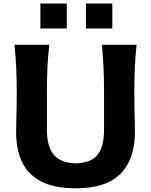

<svg xmlns="http://www.w3.org/2000/svg" viewBox="-20 -1040 845 1075"><path d="M404.3 14.2Q285.2 14.2 211.7 -23.4Q138.2 -61 104.2 -131.6Q70.3 -202.1 70.3 -301.8Q70.3 -323.2 71.3 -359.1Q72.3 -395 73 -438.2Q73.7 -481.4 73.7 -524.9Q73.7 -601.1 70.8 -662.4Q67.9 -723.6 61 -789.1H255.9Q248.5 -723.6 245.6 -662.4Q242.7 -601.1 242.7 -524.9V-312Q242.7 -221.2 280.3 -174.6Q317.9 -127.9 403.8 -125.5Q491.7 -127.9 527.1 -174.3Q562.5 -220.7 562.5 -312V-524.9Q562.5 -601.1 559.6 -662.4Q556.6 -723.6 550.3 -789.1H744.6Q737.8 -723.6 734.9 -662.4Q731.9 -601.1 731.9 -524.9Q731.9 -481.4 732.9 -437.7Q733.9 -394 734.6 -357.9Q735.4 -321.8 735.4 -301.3Q735.4 -149.4 655.3 -67.6Q575.2 14.2 404.3 14.2ZM461.1 -1020.4H608.8V-880.8H461.1ZM206.2 -1020.4H353.9V-880.8H206.2Z"/></svg>

Font: Pinar-DS3-FD Bold
Style: Regular
Weight: 700
Designer: Amin Abedi
Version: Version 3.000